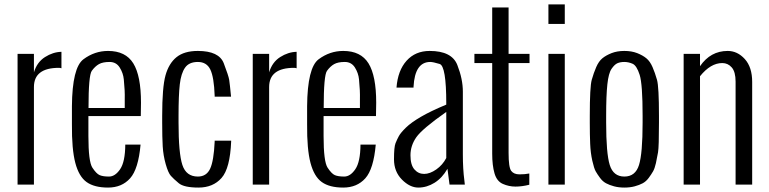

<svg xmlns="http://www.w3.org/2000/svg" viewBox="-20 -826 3440 859"><path d="M58.6 0V-585H131.8V-502.4Q145.5 -547.9 181.2 -570.6Q216.8 -593.3 254.9 -594.2V-520.5Q249.5 -522.5 243.7 -522.5Q131.8 -522.5 131.8 -436.5V0Z M463.4 -598.1Q542 -598.1 576.4 -542.5Q610.8 -486.8 610.8 -366.7Q610.8 -330.1 609.9 -306.6H375.5V-217.3Q375.5 -103 393.3 -75.9Q411.1 -48.8 425.8 -42.5Q440.4 -36.1 467.8 -36.1Q495.1 -36.1 517.6 -69.1Q540 -102.1 540.5 -179.2H608.9Q599.1 -69.3 562 -28.1Q524.9 13.2 463.4 13.2Q401.9 13.2 367.4 -11.5Q333 -36.1 316.9 -97.4Q300.8 -158.7 301.8 -269.5V-351.1Q303.2 -523.4 353.3 -560.8Q403.3 -598.1 463.4 -598.1ZM376 -342.8H538.1Q537.6 -362.3 538.1 -382.3Q538.6 -402.3 537.6 -422.6Q536.6 -442.9 533.9 -470.9Q531.2 -499 515.6 -523.9Q500 -548.8 470.2 -548.8Q439.9 -548.8 422.6 -539.1Q405.3 -529.3 390.6 -509Q376 -488.8 376 -342.8Z M940.4 -393.6V-397.9Q937.5 -480.5 921.1 -514.6Q904.8 -548.8 865.2 -548.8Q825.7 -548.8 807.9 -523.2Q790 -497.6 784.4 -448.7Q778.8 -399.9 778.8 -307.6V-277.3Q778.8 -140.1 795.9 -88.1Q813 -36.1 865.2 -36.1Q903.8 -36.1 920.2 -71.3Q936.5 -106.4 940.4 -191.9V-196.8H1014.2V-193.4Q1009.3 -72.8 971.2 -29.8Q933.1 13.2 868.2 13.2Q803.2 13.2 779.8 -6.3Q756.3 -25.9 744.4 -39.3Q732.4 -52.7 721.4 -91.6Q710.4 -130.4 708 -170.9Q705.6 -211.4 705.6 -277.3V-307.6Q705.6 -435.5 720.5 -489Q735.4 -542.5 769.8 -570.3Q804.2 -598.1 865.2 -598.1Q960 -598.1 981.2 -542.7Q1002.4 -487.3 1005.4 -468.8Q1008.3 -450.2 1013.7 -393.6Z M1110.8 0V-585H1184.1V-502.4Q1197.8 -547.9 1233.4 -570.6Q1269 -593.3 1307.1 -594.2V-520.5Q1301.8 -522.5 1295.9 -522.5Q1184.1 -522.5 1184.1 -436.5V0Z M1515.6 -598.1Q1594.2 -598.1 1628.7 -542.5Q1663.1 -486.8 1663.1 -366.7Q1663.1 -330.1 1662.1 -306.6H1427.7V-217.3Q1427.7 -103 1445.6 -75.9Q1463.4 -48.8 1478 -42.5Q1492.7 -36.1 1520 -36.1Q1547.4 -36.1 1569.8 -69.1Q1592.3 -102.1 1592.8 -179.2H1661.1Q1651.4 -69.3 1614.3 -28.1Q1577.1 13.2 1515.6 13.2Q1454.1 13.2 1419.7 -11.5Q1385.3 -36.1 1369.1 -97.4Q1353 -158.7 1354 -269.5V-351.1Q1355.5 -523.4 1405.5 -560.8Q1455.6 -598.1 1515.6 -598.1ZM1428.2 -342.8H1590.3Q1589.8 -362.3 1590.3 -382.3Q1590.8 -402.3 1589.8 -422.6Q1588.9 -442.9 1586.2 -470.9Q1583.5 -499 1567.9 -523.9Q1552.2 -548.8 1522.5 -548.8Q1492.2 -548.8 1474.9 -539.1Q1457.5 -529.3 1442.9 -509Q1428.2 -488.8 1428.2 -342.8Z M1904.8 -548.8Q1835.9 -548.8 1830.1 -437.5V-434.1H1753.9Q1759.8 -510.7 1799.1 -554.4Q1838.4 -598.1 1902.3 -598.1Q2001.5 -598.1 2026.1 -535.2Q2050.8 -472.2 2050.8 -416V-134.8Q2050.8 -69.3 2057.6 -18.6L2059.6 0H1991.2L1981.9 -70.8Q1958.5 -29.8 1924.1 -8.3Q1889.6 13.2 1851.6 13.2Q1813.5 13.2 1778.1 -22.7Q1742.7 -58.6 1742.7 -113.3Q1742.7 -168 1749.5 -185.1Q1756.3 -202.1 1764.4 -217Q1772.5 -231.9 1795.9 -254.9Q1819.3 -277.8 1862.8 -303.2Q1906.2 -328.6 1976.6 -357.9V-362.8Q1976.6 -530.8 1947 -539.8Q1917.5 -548.8 1904.8 -548.8ZM1976.6 -119.1V-325.2Q1868.7 -249.5 1842.5 -211.9Q1816.4 -174.3 1816.4 -131.3Q1816.4 -88.4 1834 -68.1Q1851.6 -47.9 1877.4 -47.9Q1903.3 -47.9 1931.9 -67.9Q1960.4 -87.9 1976.6 -119.1Z M2182.1 -138.2V-543.9H2102.5V-585H2182.1V-792.5H2255.4V-585H2349.1V-543.9H2255.4V-141.6Q2255.4 -77.1 2267.1 -61.5Q2278.8 -45.9 2304.2 -45.9Q2329.1 -45.9 2348.1 -49.8V0.5Q2315.4 8.8 2286.1 8.8Q2256.8 8.8 2229.7 -3.2Q2202.6 -15.1 2192.4 -50.5Q2182.1 -85.9 2182.1 -138.2Z M2433.6 0V-585H2506.8V0ZM2433.6 -718.8V-806.2H2506.8V-718.8Z M2691.9 -307.6V-277.3Q2691.9 -139.6 2708 -87.9Q2724.1 -36.1 2773.4 -36.1Q2822.8 -36.1 2838.9 -87.9Q2855 -139.6 2855 -277.3V-307.6Q2855 -449.7 2841.8 -491.2Q2828.6 -532.7 2810.1 -540.8Q2791.5 -548.8 2773.4 -548.8Q2755.4 -548.8 2742.4 -543.2Q2729.5 -537.6 2716.1 -518.1Q2702.6 -498.5 2697.3 -448.7Q2691.9 -398.9 2691.9 -307.6ZM2618.7 -277.3V-307.6Q2618.7 -437.5 2627.4 -468.8Q2636.2 -500 2647.5 -525.9Q2658.7 -551.8 2675 -565.2Q2691.4 -578.6 2716.3 -588.4Q2741.2 -598.1 2773.4 -598.1Q2805.7 -598.1 2830.6 -588.4Q2855.5 -578.6 2871.8 -565.2Q2888.2 -551.8 2899.4 -525.9Q2910.6 -500 2919.4 -468.8Q2928.2 -437.5 2928.2 -307.6V-277.3Q2928.2 -169.9 2924.1 -145Q2919.9 -120.1 2914.6 -96.2Q2909.2 -72.3 2901.6 -59.1Q2894 -45.9 2882.3 -30Q2870.6 -14.2 2855.5 -6.1Q2840.3 2 2819.6 7.6Q2798.8 13.2 2773.4 13.2Q2748 13.2 2727.3 7.6Q2706.5 2 2691.4 -6.1Q2676.3 -14.2 2664.6 -30Q2652.8 -45.9 2645.3 -59.1Q2637.7 -72.3 2629.9 -107.2Q2622.1 -142.1 2620.4 -182.6Q2618.7 -223.1 2618.7 -277.3Z M3235.8 -598.1Q3279.3 -598.1 3312.3 -561.8Q3345.2 -525.4 3345.2 -459.5V0H3271V-460.9Q3271 -504.4 3253.9 -524.2Q3236.8 -543.9 3211.4 -543.9Q3159.2 -543.9 3111.8 -484.9V0H3038.6V-585H3111.8V-529.8Q3158.7 -598.1 3235.8 -598.1Z"/></svg>

Font: Oswald-Light
Style: Light
Weight: 300
Designer: vernon adams
Foundry: vernon adams
Version: Version ; ttfautohint (v0.92.18-e454-dirty) -l 8 -r 50 -G 20